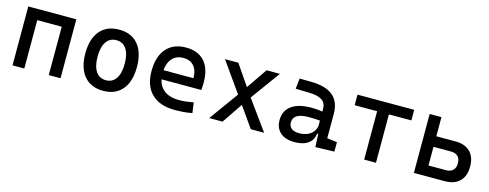

<svg xmlns="http://www.w3.org/2000/svg" viewBox="-24 -1073 4150 1629"><g transform="rotate(15 2051.0 -258.5)"><path d="M400.4 0V-517.6H503.9V0ZM82 0V-517.6H185.5V0ZM112.3 -424.8V-517.6H488.8V-424.8Z M878.9 9.8Q771.5 9.8 711.9 -60.5Q652.3 -130.9 652.3 -258.8Q652.3 -387.2 711.9 -457.3Q771.5 -527.3 878.9 -527.3Q986.8 -527.3 1046.1 -457.3Q1105.5 -387.2 1105.5 -258.8Q1105.5 -130.9 1046.1 -60.5Q986.8 9.8 878.9 9.8ZM878.9 -83Q936 -83 967 -128.9Q998 -174.8 998 -258.8Q998 -343.3 967 -388.9Q936 -434.6 878.9 -434.6Q821.8 -434.6 790.8 -388.9Q759.8 -343.3 759.8 -258.8Q759.8 -174.8 790.8 -128.9Q821.8 -83 878.9 -83Z M1509.8 9.8Q1377.4 9.8 1305.4 -59.8Q1233.4 -129.4 1233.4 -259.8Q1233.4 -386.7 1294.4 -457Q1355.5 -527.3 1466.8 -527.3Q1571.8 -527.3 1629.2 -463.9Q1686.5 -400.4 1686.5 -279.3Q1686.5 -243.7 1683.6 -212.9H1320.3V-292H1592.8Q1592.8 -361.8 1559.6 -399.2Q1526.4 -436.5 1467.8 -436.5Q1401.9 -436.5 1365.5 -391.6Q1329.1 -346.7 1329.1 -264.6Q1329.1 -174.8 1379.2 -127.9Q1429.2 -81.1 1521.5 -81.1Q1553.7 -81.1 1585 -84.7Q1616.2 -88.4 1648.4 -94.7L1661.1 -3.9Q1615.2 4.9 1577.1 7.3Q1539.1 9.8 1509.8 9.8Z M1809.6 0 2015.6 -285.2 2174.8 -517.6H2292L2078.1 -223.6L1926.8 0ZM2174.8 0 2017.6 -223.6 1809.6 -517.6H1926.8L2085.9 -285.2L2292 0Z M2743.2 4.9 2736.3 -148.4 2722.7 -191.4V-325.2Q2722.7 -377 2686.3 -401.1Q2649.9 -425.3 2578.1 -427.2L2454.1 -430.7L2463.9 -522.5L2568.4 -521Q2696.8 -519 2759 -465.6Q2821.3 -412.1 2821.3 -309.6V-93.8L2909.2 -83V0ZM2560.5 9.8Q2479.5 9.8 2435.1 -29.3Q2390.6 -68.4 2390.6 -139.6Q2390.6 -221.7 2451.9 -265.6Q2513.2 -309.6 2625 -309.6Q2671.4 -309.6 2707.8 -304Q2744.1 -298.3 2772.5 -287.1L2751 -216.8Q2718.3 -224.1 2687 -225.3Q2655.8 -226.6 2623 -226.6Q2488.3 -226.6 2488.3 -144.5Q2488.3 -110.4 2511.5 -91.8Q2534.7 -73.2 2577.1 -73.2Q2625.5 -73.2 2658 -89.8Q2690.4 -106.4 2706.5 -132.3Q2722.7 -158.2 2722.7 -185.5V-242.2L2752.9 -109.4H2711.9L2728.5 -125Q2728.5 -80.1 2707.8 -50Q2687 -20 2649.4 -5.1Q2611.8 9.8 2560.5 9.8Z M3170.9 0V-517.6H3274.4V0ZM2973.6 -424.8V-517.6H3471.7V-424.8Z M3704.1 0V-92.8H3865.2Q3904.3 -92.8 3925.8 -114.3Q3947.3 -135.7 3947.3 -174.8Q3947.3 -213.9 3925.8 -235.4Q3904.3 -256.8 3865.2 -256.8H3694.3V-349.6H3878.9Q3962.9 -349.6 4008.8 -304Q4054.7 -258.3 4054.7 -174.8Q4054.7 -91.3 4008.8 -45.7Q3962.9 0 3878.9 0ZM3607.4 0V-517.6H3710.9V0Z"/></g></svg>

Font: Cascadia Mono
Style: Regular
Weight: 400
Monospace: yes
Designer: Aaron Bell
Foundry: Saja Typeworks
Version: Version 2404.023